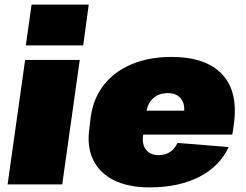

<svg xmlns="http://www.w3.org/2000/svg" viewBox="-20 -800 1067 833"><path d="M326 -540 250 0H13L89 -540ZM365 -780 341 -603H92L117 -780Z M629 13Q537 13 474.5 -18Q412 -49 384 -107Q356 -165 368 -245L374 -295Q386 -376 432 -433.5Q478 -491 553 -522Q628 -553 724 -553Q873 -553 944 -477.5Q1015 -402 994 -256L988 -216H559L573 -320H816L775 -282L778 -306Q784 -348 765 -372Q746 -396 708 -396Q670 -396 645 -374Q620 -352 615 -312L601 -214Q595 -174 613.5 -150.5Q632 -127 668 -127Q699 -127 719.5 -142Q740 -157 750 -180L972 -162Q933 -78 844 -32.5Q755 13 629 13Z"/></svg>

Font: Pathway Extreme SemiCondensed Black
Style: Italic
Weight: 900
Width: 4
Italic angle: -8°
Version: Version 1.001;gftools[0.9.26]